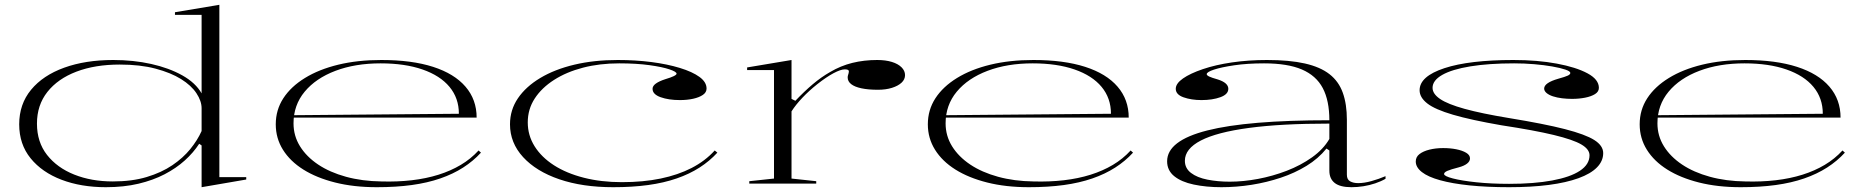

<svg xmlns="http://www.w3.org/2000/svg" viewBox="-20 -765 7768 800"><path d="M894 -745V-27H1006V-17L820 15V-159L810 -166Q786 -129 750 -96.5Q714 -64 666 -39Q618 -14 557 0.5Q496 15 421 15Q318 15 236.5 -16Q155 -47 107.5 -105.5Q60 -164 60 -247Q60 -331 109.5 -391Q159 -451 247.5 -483Q336 -515 452 -515Q536 -515 610 -498.5Q684 -482 739.5 -451Q795 -420 820 -376V-703H709V-714ZM479 -496Q376 -496 298.5 -466.5Q221 -437 177.5 -382Q134 -327 134 -250Q134 -173 176 -119.5Q218 -66 289.5 -37.5Q361 -9 450 -9Q530 -9 591.5 -27.5Q653 -46 698 -76.5Q743 -107 773 -144Q803 -181 820 -219V-314Q820 -344 798.5 -376.5Q777 -409 734.5 -435.5Q692 -462 628 -479Q564 -496 479 -496Z M1569 -515Q1696 -515 1784.5 -486.5Q1873 -458 1919.5 -404Q1966 -350 1966 -275H1203V-285L1892 -291Q1892 -356 1853 -403Q1814 -450 1740.5 -475.5Q1667 -501 1566 -501Q1460 -501 1378 -470Q1296 -439 1249.5 -383Q1203 -327 1203 -251Q1203 -199 1230 -155.5Q1257 -112 1305.5 -79.5Q1354 -47 1421.5 -28.5Q1489 -10 1569 -9Q1636 -7 1696 -14Q1756 -21 1807 -37Q1858 -53 1900 -78Q1942 -103 1974 -138L1984 -129Q1952 -94 1910 -67Q1868 -40 1814.5 -21.5Q1761 -3 1695.5 6Q1630 15 1550 15Q1454 15 1376.5 -4.5Q1299 -24 1244 -58.5Q1189 -93 1159 -141Q1129 -189 1129 -247Q1129 -307 1160.5 -355.5Q1192 -404 1250.5 -440Q1309 -476 1389.5 -495.5Q1470 -515 1569 -515Z M2535 15Q2407 15 2310.5 -18Q2214 -51 2159.5 -110.5Q2105 -170 2105 -247Q2105 -307 2138 -355.5Q2171 -404 2231 -440Q2291 -476 2373 -495.5Q2455 -515 2554 -515Q2628 -515 2694 -506.5Q2760 -498 2812.5 -482Q2865 -466 2894.5 -444.5Q2924 -423 2924 -396Q2924 -380 2908.5 -369.5Q2893 -359 2868 -353.5Q2843 -348 2813 -348Q2766 -348 2732.5 -360Q2699 -372 2699 -395Q2699 -407 2713 -417Q2727 -427 2752 -435Q2799 -449 2799 -458Q2799 -466 2769.5 -476Q2740 -486 2686 -493.5Q2632 -501 2560 -501Q2478 -501 2409 -483Q2340 -465 2288.5 -432Q2237 -399 2208 -354.5Q2179 -310 2179 -255Q2179 -201 2207.5 -155.5Q2236 -110 2288 -76.5Q2340 -43 2412.5 -24.5Q2485 -6 2571 -6Q2660 -6 2732.5 -21Q2805 -36 2861.5 -65Q2918 -94 2958 -138L2969 -129Q2937 -94 2895 -67Q2853 -40 2799.5 -21.5Q2746 -3 2680.5 6Q2615 15 2535 15Z M3102 0V-10L3205 -21V-473H3093V-484L3278 -515V-353L3294 -345Q3331 -384 3366.5 -414Q3402 -444 3439 -465Q3483 -491 3531.5 -503Q3580 -515 3635 -515Q3670 -515 3696 -507Q3722 -499 3736.5 -484.5Q3751 -470 3751 -452Q3751 -434 3736.5 -420.5Q3722 -407 3696.5 -399Q3671 -391 3638 -391Q3598 -391 3569.5 -397Q3541 -403 3526.5 -414.5Q3512 -426 3512 -442Q3512 -448 3513.5 -452Q3515 -456 3516 -460.5Q3517 -465 3517 -468Q3517 -476 3500 -476Q3483 -476 3453 -460Q3423 -444 3385 -414Q3351 -387 3323.5 -358Q3296 -329 3278 -301V-21L3381 -10V0Z M4286 -515Q4413 -515 4501.5 -486.5Q4590 -458 4636.5 -404Q4683 -350 4683 -275H3920V-285L4609 -291Q4609 -356 4570 -403Q4531 -450 4457.5 -475.5Q4384 -501 4283 -501Q4177 -501 4095 -470Q4013 -439 3966.5 -383Q3920 -327 3920 -251Q3920 -199 3947 -155.5Q3974 -112 4022.5 -79.5Q4071 -47 4138.5 -28.5Q4206 -10 4286 -9Q4353 -7 4413 -14Q4473 -21 4524 -37Q4575 -53 4617 -78Q4659 -103 4691 -138L4701 -129Q4669 -94 4627 -67Q4585 -40 4531.5 -21.5Q4478 -3 4412.5 6Q4347 15 4267 15Q4171 15 4093.5 -4.5Q4016 -24 3961 -58.5Q3906 -93 3876 -141Q3846 -189 3846 -247Q3846 -307 3877.5 -355.5Q3909 -404 3967.5 -440Q4026 -476 4106.5 -495.5Q4187 -515 4286 -515Z M5259 -515Q5353 -515 5417 -500.5Q5481 -486 5519.5 -456Q5558 -426 5575 -378.5Q5592 -331 5592 -266V-37Q5592 -17 5605.5 -9.5Q5619 -2 5639 -2Q5664 -2 5694.5 -10.5Q5725 -19 5753 -31V-20Q5734 -9 5710 -1Q5686 7 5661 11Q5636 15 5611 15Q5564 15 5541.5 -2.5Q5519 -20 5519 -54Q5519 -84 5519 -98.5Q5519 -113 5519 -121.5Q5519 -130 5519 -138L5507 -146Q5473 -104 5424 -74Q5375 -44 5316.5 -24.5Q5258 -5 5195 5Q5132 15 5069 15Q5006 15 4954 4Q4902 -7 4872.5 -31Q4843 -55 4843 -93Q4843 -179 5010.5 -221.5Q5178 -264 5519 -264Q5519 -346 5491.5 -398Q5464 -450 5404.5 -475.5Q5345 -501 5247 -501Q5177 -501 5123 -493Q5069 -485 5038.5 -475Q5008 -465 5008 -456Q5008 -451 5018.5 -446Q5029 -441 5054 -434Q5098 -420 5098 -395Q5098 -372 5065 -360Q5032 -348 4986 -348Q4944 -348 4911.5 -359.5Q4879 -371 4879 -395Q4879 -417 4909 -438Q4939 -459 4992 -477Q5045 -495 5113.5 -505Q5182 -515 5259 -515ZM5519 -250Q5318 -250 5184 -232Q5050 -214 4983.5 -179.5Q4917 -145 4917 -95Q4917 -64 4942.5 -44.5Q4968 -25 5011 -16.5Q5054 -8 5104 -8Q5160 -8 5221.5 -19.5Q5283 -31 5341.5 -53.5Q5400 -76 5447 -109.5Q5494 -143 5519 -186Z M6268 15Q6176 15 6103.5 7.5Q6031 0 5980.5 -14Q5930 -28 5904.5 -48Q5879 -68 5879 -92Q5879 -111 5894.5 -123Q5910 -135 5936 -141.5Q5962 -148 5993 -148Q6023 -148 6048 -143Q6073 -138 6089 -128.5Q6105 -119 6105 -105Q6105 -93 6093 -83.5Q6081 -74 6059 -68Q6024 -59 6010.5 -53Q5997 -47 5997 -40Q5997 -31 6033.5 -21.5Q6070 -12 6131.5 -5.5Q6193 1 6268 1Q6372 1 6447.5 -13Q6523 -27 6563 -53.5Q6603 -80 6603 -118Q6603 -143 6569 -163Q6535 -183 6454.5 -202.5Q6374 -222 6236 -243Q6109 -265 6034 -287Q5959 -309 5927 -334Q5895 -359 5895 -389Q5895 -447 5998.5 -481Q6102 -515 6286 -515Q6386 -515 6466.5 -500Q6547 -485 6594.5 -459.5Q6642 -434 6642 -399Q6642 -383 6626 -373Q6610 -363 6584.5 -358Q6559 -353 6530 -353Q6509 -353 6488.5 -355.5Q6468 -358 6451 -363.5Q6434 -369 6424 -377.5Q6414 -386 6414 -396Q6414 -420 6473 -437Q6502 -445 6512.5 -450Q6523 -455 6523 -461Q6523 -468 6502.5 -475Q6482 -482 6448 -488Q6414 -494 6372.5 -497.5Q6331 -501 6289 -501Q6183 -501 6106.5 -488.5Q6030 -476 5989.5 -453Q5949 -430 5949 -399Q5949 -374 5980.5 -352.5Q6012 -331 6082.5 -311.5Q6153 -292 6268 -273Q6415 -249 6500.5 -227Q6586 -205 6623 -181.5Q6660 -158 6660 -127Q6660 -94 6634 -67.5Q6608 -41 6557 -22.5Q6506 -4 6433.5 5.5Q6361 15 6268 15Z M7252 -515Q7379 -515 7467.5 -486.5Q7556 -458 7602.5 -404Q7649 -350 7649 -275H6886V-285L7575 -291Q7575 -356 7536 -403Q7497 -450 7423.5 -475.5Q7350 -501 7249 -501Q7143 -501 7061 -470Q6979 -439 6932.5 -383Q6886 -327 6886 -251Q6886 -199 6913 -155.5Q6940 -112 6988.5 -79.5Q7037 -47 7104.5 -28.5Q7172 -10 7252 -9Q7319 -7 7379 -14Q7439 -21 7490 -37Q7541 -53 7583 -78Q7625 -103 7657 -138L7667 -129Q7635 -94 7593 -67Q7551 -40 7497.5 -21.5Q7444 -3 7378.5 6Q7313 15 7233 15Q7137 15 7059.5 -4.5Q6982 -24 6927 -58.5Q6872 -93 6842 -141Q6812 -189 6812 -247Q6812 -307 6843.5 -355.5Q6875 -404 6933.5 -440Q6992 -476 7072.5 -495.5Q7153 -515 7252 -515Z"/></svg>

Font: Kalnia Expanded ExtraLight
Style: Regular
Weight: 250
Width: 7
Designer: Frida Medrano
Foundry: Frida Medrano
Version: Version 1.105